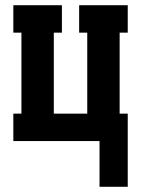

<svg xmlns="http://www.w3.org/2000/svg" viewBox="-20 -540 540 735"><path d="M361 175V0H31V-105H62V-415H31V-520H217V-415H186V-105H314V-415H283V-520H469V-415H438V-105H469V175Z"/></svg>

Font: Iosevka Curly Slab Extrabold
Style: Regular
Weight: 800
Monospace: yes
Designer: Belleve Invis
Foundry: Belleve Invis
Version: Version 22.1.2; ttfautohint (v1.8.4)